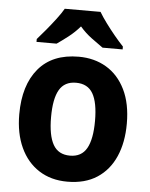

<svg xmlns="http://www.w3.org/2000/svg" viewBox="-54 -904 678 866"><g transform="rotate(5 284.5 -471.0)"><path d="M528 -367Q528 -282 500 -218Q472 -154 417.5 -118.5Q363 -83 283 -83Q209 -83 154.5 -118Q100 -153 70.5 -217Q41 -281 41 -367Q41 -499 104 -574Q167 -649 286 -649Q357 -649 411.5 -616.5Q466 -584 497 -521Q528 -458 528 -367ZM185 -367Q185 -284 208.5 -242.5Q232 -201 285 -201Q337 -201 360.5 -242.5Q384 -284 384 -367Q384 -450 360.5 -490.5Q337 -531 284 -531Q232 -531 208.5 -490.5Q185 -450 185 -367ZM366 -859Q379 -837 398.5 -810.5Q418 -784 439.5 -758Q461 -732 480 -712V-699H389Q366 -715 337 -736.5Q308 -758 284 -786Q260 -758 231.5 -736Q203 -714 181 -699H90V-712Q107 -731 129 -757.5Q151 -784 171.5 -811Q192 -838 204 -859Z"/></g></svg>

Font: Noto Sans Telugu UI SemiCondensed
Style: Bold
Weight: 700
Width: 4
Designer: Jelle Bosma - Monotype Design Team
Foundry: Monotype Imaging Inc.
Version: Version 2.005; ttfautohint (v1.8.4.7-5d5b)